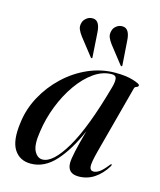

<svg xmlns="http://www.w3.org/2000/svg" viewBox="-100 -708 659 790"><g transform="rotate(15 229.5 -313.0)"><path d="M358.5 -112.5Q344.5 -59.5 346.5 -43.2Q348.5 -27 363 -27Q374 -27 387.5 -36Q401 -45 421 -70.5Q425 -76 427.5 -75Q430.5 -74 426.5 -66.5Q405 -31 375 -11.2Q345 8.5 308.5 8.5Q261 8.5 261 -37Q261 -68.5 292 -179.5Q255 -93.5 208.8 -42.5Q162.5 8.5 104.5 8.5Q57.5 8.5 33.8 -28.5Q10 -65.5 21 -143.5Q28 -202.5 57 -256.2Q86 -310 130.8 -352.2Q175.5 -394.5 231 -418.8Q286.5 -443 346 -443Q392.5 -443 422.2 -433.5Q452 -424 452 -418Q452 -411.5 444.2 -409.2Q436.5 -407 435 -400ZM108.5 -130Q99 -71.5 112 -46Q125 -20.5 147 -20.5Q191.5 -20.5 244 -109.2Q296.5 -198 348 -383.5Q354.5 -407.5 352.2 -420.5Q350 -433.5 333 -433.5Q294 -433.5 257.2 -407.8Q220.5 -382 189.8 -338.5Q159 -295 137.8 -240.8Q116.5 -186.5 108.5 -130ZM231 -581.5 237.5 -481.5Q238.5 -477.5 236.5 -476Q234 -474.5 231.5 -477L173.5 -551Q163.5 -564 157.8 -577.2Q152 -590.5 157.5 -607.5Q161 -618.5 172.5 -627.2Q184 -636 200 -635Q228.5 -633 231 -581.5ZM358 -581.5 365 -481.5Q365.5 -477.5 364 -476Q361 -474.5 358.5 -477L300.5 -551Q290.5 -564 285 -577.2Q279.5 -590.5 285 -607.5Q288 -618.5 299.5 -627.2Q311 -636 326.5 -635Q355.5 -633 358 -581.5Z"/></g></svg>

Font: Fraunces 144pt S000
Style: Italic
Weight: 400
Italic angle: -16°
Version: Version 1.000; ttfautohint (v1.8.3)